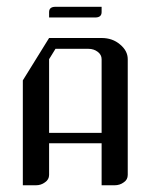

<svg xmlns="http://www.w3.org/2000/svg" viewBox="-20 -551 448 571"><path d="M47.9 0V-312L126 -438H282.2Q314.5 -438 336.9 -418.9Q359.9 -399.9 359.9 -375V-30.8Q359.9 -16.6 348.1 -8.8Q336.4 0 320.8 0H282.2V-125H126V-30.8Q126 -17.1 113.8 -8.8Q102.1 0 86.9 0ZM126 -155.8H282.2V-375Q282.2 -388.2 270.5 -397Q258.8 -405.8 243.2 -405.8H145L126 -375ZM126 -499V-515.1Q126 -530.8 145 -530.8H282.2V-515.1Q282.2 -499 263.2 -499Z"/></svg>

Font: Hhenum
Style: Regular
Weight: 400
Designer: T. Christopher White
Version: Version 1.0